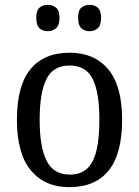

<svg xmlns="http://www.w3.org/2000/svg" viewBox="-20 -764 576 794"><path d="M266 10Q166 10 108 -59Q50 -128 50 -269Q50 -409 105.5 -477.5Q161 -546 269 -546Q370 -546 427.5 -477.5Q485 -409 485 -269Q485 -128 429.5 -59Q374 10 266 10ZM269 -42Q314 -42 341 -67.5Q368 -93 379.5 -144Q391 -195 391 -269Q391 -381 363.5 -437Q336 -493 268 -493Q200 -493 172 -437Q144 -381 144 -269Q144 -157 172.5 -99.5Q201 -42 269 -42ZM351 -635Q330 -635 316.5 -647Q303 -659 303 -690Q303 -721 316.5 -732.5Q330 -744 351 -744Q370 -744 384 -732.5Q398 -721 398 -690Q398 -659 384 -647Q370 -635 351 -635ZM178 -635Q157 -635 143.5 -647Q130 -659 130 -690Q130 -721 143.5 -732.5Q157 -744 178 -744Q197 -744 211.5 -732.5Q226 -721 226 -690Q226 -659 211.5 -647Q197 -635 178 -635Z"/></svg>

Font: Noto Serif SemiCondensed
Style: Regular
Weight: 400
Width: 4
Designer: Monotype Design Team
Foundry: Monotype Imaging Inc.
Version: Version 2.013